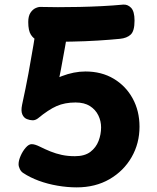

<svg xmlns="http://www.w3.org/2000/svg" viewBox="-20 -792 679 830"><path d="M144.6 -723Q146.8 -737 158.7 -744.1Q170.6 -751.2 183.6 -752Q234.3 -756.1 259.2 -740Q284.1 -723.9 282.1 -712.9Q281.1 -703.9 275.1 -669.9Q269.1 -635.9 261.1 -588.9Q253.1 -541.9 243.6 -492.9Q234.1 -443.9 225.1 -403.9L139.6 -391.4Q194.2 -442.7 247 -462.8Q299.8 -483 349.3 -483Q419.1 -483 471.6 -451.6Q524.1 -420.2 553.6 -366.2Q583.1 -312.2 583.1 -244.2Q583.1 -172.1 548.9 -112.6Q514.7 -53 453.6 -17.5Q392.4 18 311.4 18Q271.4 18 228.7 10.7Q185.9 3.4 147.6 -10.7Q109.3 -24.9 80.3 -44.2Q71.1 -50 65.7 -61.2Q60.3 -72.3 60.3 -82.3Q60.3 -98.1 69.2 -118.4Q78.1 -138.8 91.3 -153.8Q104.4 -168.8 116.7 -168.8Q124.7 -168.8 133.7 -165.8Q142.7 -162.8 150.7 -158.8Q174.7 -146.8 198.2 -137.3Q221.8 -127.8 247.3 -122.3Q272.9 -116.8 303.9 -116.8Q346 -116.8 370.6 -135.4Q395.1 -154.1 406.1 -182.7Q417 -211.3 417 -241.3Q417 -269.1 404.9 -293.6Q392.9 -318.1 368.7 -333.6Q344.4 -349 306.6 -349Q260.3 -349 224.9 -333.5Q189.6 -318 143.6 -280Q132.6 -272 121.6 -272Q109.6 -272 96.3 -277.2Q83.1 -282.4 76.6 -297.2Q70 -311.9 75.3 -338.2Q91.4 -412 103 -474.6Q114.6 -537.2 124.6 -597.6Q134.6 -658 144.6 -723ZM102.1 -696.7Q102.1 -722.3 111.7 -736.9Q121.3 -751.4 134.4 -757.2Q147.6 -763 157.6 -762Q187.6 -761 230.3 -761Q273 -761 322.5 -762Q372 -763 420.7 -765.5Q469.4 -768 511.4 -772Q531.4 -774 546.5 -758.5Q561.6 -743 561.6 -703Q561.6 -657.6 544.8 -642.3Q528.1 -627 498.6 -624.2Q459 -620.2 403.7 -616.7Q348.3 -613.2 287.4 -612.1Q226.6 -611 168.6 -612Q157.6 -613 141.4 -618.4Q125.3 -623.9 113.7 -641.7Q102.1 -659.4 102.1 -696.7Z"/></svg>

Font: Playpen Sans Hebrew
Style: Regular
Weight: 400
Designer: Tom Grace, Laura Meseguer, Veronika Burian, José Scaglione
Foundry: TypeTogether
Version: Version 2.000